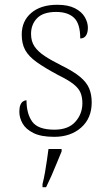

<svg xmlns="http://www.w3.org/2000/svg" viewBox="-20 -563 455 804"><path d="M207 10Q152 10 120 -6Q88 -22 74.5 -46Q61 -70 61 -95Q61 -112 65 -122.5Q69 -133 76 -138Q83 -143 91 -143Q91 -87 115 -53.5Q139 -20 208 -20Q266 -20 295.5 -53Q325 -86 325 -131Q325 -155 317.5 -174Q310 -193 288 -210.5Q266 -228 223 -249Q167 -279 133.5 -303Q100 -327 85.5 -353.5Q71 -380 71 -418Q71 -475 111 -509Q151 -543 220 -543Q265 -543 293.5 -528.5Q322 -514 335 -491.5Q348 -469 348 -447Q348 -426 340 -414Q332 -402 316 -402Q316 -464 290 -488.5Q264 -513 215 -513Q161 -513 135.5 -487Q110 -461 110 -421Q110 -390 124.5 -368.5Q139 -347 167 -328.5Q195 -310 237 -289Q288 -264 315.5 -241Q343 -218 353.5 -192.5Q364 -167 364 -134Q364 -68 320 -29Q276 10 207 10ZM158 208Q164 184 168.5 158.5Q173 133 176.5 108Q180 83 183 61H238V71Q229 92 218 119.5Q207 147 195 174Q183 201 173 221H158Z"/></svg>

Font: Noto Serif Hentaigana ExtraLight
Style: Regular
Weight: 200
Designer: Kazuhiro Yamada
Foundry: nipponia
Version: Version 1.000